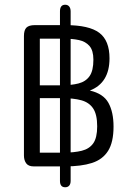

<svg xmlns="http://www.w3.org/2000/svg" viewBox="-20 -702 544 810"><path d="M359 -320Q442 -352 442 -456Q442 -531 399 -563.5Q356 -596 257 -596H127Q102 -596 91.5 -585.5Q81 -575 81 -550V-46Q81 -26 90.5 -13Q100 0 122 0H255Q323 0 368 -14.5Q413 -29 436 -65.5Q459 -102 459 -168Q459 -229 437.5 -268Q416 -307 359 -320ZM148 -342V-539H248Q285 -539 313 -533Q341 -527 357.5 -508Q374 -489 374 -450Q374 -404 358 -381Q342 -358 311.5 -350Q281 -342 235 -342ZM148 -58V-288H241Q290 -288 323 -279Q356 -270 373 -244.5Q390 -219 390 -169Q390 -121 373.5 -97.5Q357 -74 325 -66Q293 -58 246 -58ZM233 61Q233 88 255 88Q266 88 272 81Q278 74 278 61V-654Q278 -667 272 -674.5Q266 -682 255 -682Q233 -682 233 -654Z"/></svg>

Font: Beiruti
Style: Regular
Weight: 400
Designer: Arlette Boutros
Foundry: Boutros
Version: Version 1.41